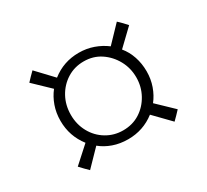

<svg xmlns="http://www.w3.org/2000/svg" viewBox="-100 -727 811 753"><g transform="rotate(-30 306.0 -350.5)"><path d="M306 -155Q269 -155 238 -166Q207 -177 184 -196L115 -125Q107 -133 97.5 -142.5Q88 -152 80 -161L153 -227Q111 -281 111 -350Q111 -386 122 -417Q133 -448 152 -472L80 -541Q87 -549 97 -559Q107 -569 115 -577L184 -504Q237 -546 306 -546Q341 -546 372 -535Q403 -524 428 -505L497 -577Q505 -570 515 -559.5Q525 -549 532 -541L460 -472Q480 -448 490.5 -416.5Q501 -385 501 -350Q501 -315 490 -284Q479 -253 460 -229L532 -160Q525 -152 515 -142Q505 -132 497 -124L427 -196Q374 -155 306 -155ZM306 -195Q349 -195 382 -216Q415 -237 434.5 -272.5Q454 -308 454 -350Q454 -392 434.5 -427.5Q415 -463 382 -485Q349 -507 306 -507Q264 -507 230.5 -486Q197 -465 177.5 -429.5Q158 -394 158 -350Q158 -307 177.5 -271.5Q197 -236 231 -215.5Q265 -195 306 -195Z"/></g></svg>

Font: Castoro Titling
Style: Regular
Weight: 400
Version: Version 2.04